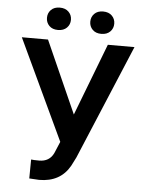

<svg xmlns="http://www.w3.org/2000/svg" viewBox="-59 -926 749 985"><g transform="rotate(5 315.0 -434.0)"><path d="M27.8 0ZM328.1 -339.4 470.7 -710.9H607.9L360.4 -121.1L337.9 -76.7Q289.1 10.3 179.7 10.3L128.9 7.3L129.9 -90.3Q141.6 -88.4 171.4 -88.4Q224.1 -88.4 245.6 -133.3L271 -193.4L27.8 -710.9H162.6ZM147.5 -821.8Q147.5 -846.2 163.8 -862.8Q180.2 -879.4 209 -879.4Q237.8 -879.4 254.4 -862.8Q271 -846.2 271 -821.8Q271 -797.4 254.4 -780.8Q237.8 -764.2 209 -764.2Q180.2 -764.2 163.8 -780.8Q147.5 -797.4 147.5 -821.8ZM370.6 -821.3Q370.6 -845.7 387 -862.3Q403.3 -878.9 432.1 -878.9Q460.9 -878.9 477.5 -862.3Q494.1 -845.7 494.1 -821.3Q494.1 -796.9 477.5 -780.3Q460.9 -763.7 432.1 -763.7Q403.3 -763.7 387 -780.3Q370.6 -796.9 370.6 -821.3Z"/></g></svg>

Font: Roboto-o Medium
Style: Regular
Weight: 500
Designer: Google
Version: Version 2.134; 2016; ttfautohint (v1.6)